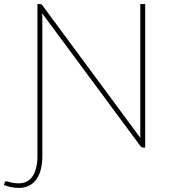

<svg xmlns="http://www.w3.org/2000/svg" viewBox="-72 -723 844 941"><path d="M111.5 -703H124Q128 -703 130.5 -701.8Q133 -700.5 136 -696.5L616 -47Q615.5 -51.5 615.5 -56Q615.5 -60.5 615.5 -64.5V-703H639.5V0H628Q621.5 0 617 -6L134.5 -658Q135 -653 135.2 -648.5Q135.5 -644 135.5 -640V41.5Q135.5 77.5 128.2 106.5Q121 135.5 106.5 155.8Q92 176 70.5 187Q49 198 20.5 198Q1.5 198 -16 194.5Q-33.5 191 -52.5 184L-49 171.5Q-48 166 -44 165.8Q-40 165.5 -35 166.5Q-21.5 171 -7.8 173.2Q6 175.5 18.5 175.5Q65.5 175.5 88.5 139.8Q111.5 104 111.5 41.5Z"/></svg>

Font: Lato Thin
Style: Regular
Weight: 200
Designer: Lukasz Dziedzic
Foundry: tyPoland Lukasz Dziedzic
Version: Version 2.007; 2014-02-27